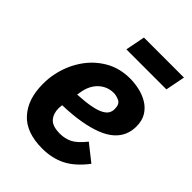

<svg xmlns="http://www.w3.org/2000/svg" viewBox="-214 -829 943 943"><g transform="rotate(45 257.5 -357.5)"><path d="M253 12Q141 12 86 -49Q31 -110 31 -214Q31 -233 32.5 -251Q34 -269 38 -287Q52 -356 89.5 -412.5Q127 -469 184.5 -503Q242 -537 316 -537Q346 -537 378.5 -530Q411 -523 439.5 -506.5Q468 -490 486 -462Q504 -434 504 -391Q504 -359 492 -331.5Q480 -304 455 -282Q430 -260 390.5 -244.5Q351 -229 297 -219.5Q243 -210 172 -208Q171 -199 170.5 -194Q170 -189 170 -185Q170 -148 190.5 -124.5Q211 -101 263 -101Q298 -101 327 -115.5Q356 -130 391 -174L477 -106Q428 -42 374.5 -15Q321 12 253 12ZM308 -430Q279 -430 254.5 -416.5Q230 -403 213.5 -378.5Q197 -354 191 -320L187 -297Q243 -300 278.5 -307Q314 -314 333.5 -324.5Q353 -335 360.5 -348Q368 -361 368 -377Q368 -411 347.5 -420.5Q327 -430 308 -430ZM201 -625 221 -727H499L479 -625Z"/></g></svg>

Font: IBM Plex Sans
Style: Bold Italic
Weight: 700
Italic angle: -11.31°
Designer: Mike Abbink, Paul van der Laan, Pieter van Rosmalen
Foundry: Bold Monday
Version: Version 3.201